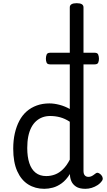

<svg xmlns="http://www.w3.org/2000/svg" viewBox="-20 -1168 669 1205"><path d="M258 17Q201 17 157 -10.5Q113 -38 88 -94Q63 -150 63 -235Q63 -287 73 -331Q83 -375 101.5 -410Q120 -445 147.5 -469Q175 -493 211 -506Q247 -519 290 -519Q320 -519 354 -510Q388 -501 418 -484V-1122Q418 -1135 429 -1141.5Q440 -1148 461 -1148Q483 -1148 493.5 -1141.5Q504 -1135 504 -1122V-96Q504 -76 512.5 -67Q521 -58 535 -58Q544 -58 551.5 -61Q559 -64 566 -69Q573 -74 581 -80Q589 -86 598.5 -82Q608 -78 615 -70Q623 -61 624.5 -51Q626 -41 620 -33Q609 -17 592 -6Q575 5 555.5 11Q536 17 516 17Q478 17 457 3Q436 -11 427.5 -31.5Q419 -52 419 -73Q419 -74 419 -74.5Q419 -75 419 -76Q395 -38 367.5 -18Q340 2 312 9.5Q284 17 258 17ZM151 -239Q151 -184 164 -144.5Q177 -105 203.5 -84Q230 -63 270 -63Q299 -63 325.5 -73Q352 -83 375.5 -106Q399 -129 418 -166V-404Q387 -424 357 -432Q327 -440 295 -440Q269 -440 247 -432Q225 -424 207 -408Q189 -392 176.5 -368Q164 -344 157.5 -312Q151 -280 151 -239ZM295 -764Q277 -764 272.5 -775Q268 -786 268 -799Q268 -813 272.5 -825Q277 -837 295 -837H574Q592 -837 596.5 -825Q601 -813 601 -799Q601 -786 596.5 -775Q592 -764 574 -764Z"/></svg>

Font: Playwrite CL
Style: Regular
Weight: 400
Designer: Veronika Burian, José Scaglione
Foundry: TypeTogether
Version: Version 1.002